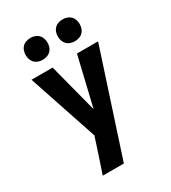

<svg xmlns="http://www.w3.org/2000/svg" viewBox="-228 -861 1056 1189"><g transform="rotate(-30 300.0 -266.5)"><path d="M147 215Q163 168 178.5 121.5Q194 75 209 29L227 -27L62 -520H213L304 -170L387 -520H538L298 215ZM415 -592Q399 -592 384 -597Q369 -602 358 -613Q347 -624 342 -639Q337 -654 337 -670Q337 -686 342 -701Q347 -716 358 -727Q369 -738 384 -743Q399 -748 415 -748Q431 -748 446 -743Q461 -738 472 -727Q483 -716 488 -701Q493 -686 493 -670Q493 -654 488 -639Q483 -624 472 -613Q461 -602 446 -597Q431 -592 415 -592ZM185 -592Q169 -592 154 -597Q139 -602 128 -613Q117 -624 112 -639Q107 -654 107 -670Q107 -686 112 -701Q117 -716 128 -727Q139 -738 154 -743Q169 -748 185 -748Q201 -748 216 -743Q231 -738 242 -727Q253 -716 258 -701Q263 -686 263 -670Q263 -654 258 -639Q253 -624 242 -613Q231 -602 216 -597Q201 -592 185 -592Z"/></g></svg>

Font: Iosevka Heavy Extended
Style: Regular
Weight: 900
Width: 7
Monospace: yes
Designer: Belleve Invis
Foundry: Belleve Invis
Version: Version 32.5.0; ttfautohint (v1.8.4)